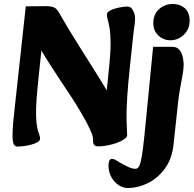

<svg xmlns="http://www.w3.org/2000/svg" viewBox="-20 -727 980 968"><path d="M69 12Q53 12 48 -3Q43 -18 43 -39Q43 -74 47 -113.5Q51 -153 55 -191L110 -695L216 -696Q231 -696 247.5 -691.5Q264 -687 277 -664Q325 -580 377.5 -497Q430 -414 477.5 -338.5Q525 -263 558 -201L508 -172L530 -387Q538 -464 537.5 -511Q537 -558 532.5 -584.5Q528 -611 523.5 -626Q519 -641 519 -654Q519 -664 531 -671.5Q543 -679 560.5 -684Q578 -689 595 -691.5Q612 -694 622 -694Q641 -694 651 -674Q661 -654 661 -634Q661 -617 657.5 -595Q654 -573 649 -524L635 -392Q625 -298 621.5 -238.5Q618 -179 618 -144Q618 -109 619.5 -87Q621 -65 621 -46Q621 -35 605.5 -24.5Q590 -14 567 -6Q544 2 519.5 6.5Q495 11 477 11Q459 11 453.5 2Q448 -7 449 -23Q450 -36 441.5 -56.5Q433 -77 422 -99Q411 -121 401 -137Q369 -195 324 -262Q279 -329 232 -402Q185 -475 145 -550L197 -552L170 -293Q163 -224 162 -179.5Q161 -135 164 -109Q167 -83 171 -69Q175 -55 178.5 -46.5Q182 -38 182 -28Q182 -17 168 -9.5Q154 -2 134.5 3Q115 8 96.5 10Q78 12 69 12ZM625 221Q600 221 577.5 206Q555 191 541 165Q527 139 527 107Q527 93 531 83.5Q535 74 545 74Q553 74 561 78.5Q569 83 582 91Q602 103 624 113.5Q646 124 663 124Q671 124 677.5 117Q684 110 689.5 88Q695 66 700.5 23Q706 -20 713 -92L752 -491H848Q873 -491 885.5 -474.5Q898 -458 902 -437Q906 -416 906 -400Q906 -380 900 -347Q894 -314 887.5 -278Q881 -242 878 -213L855 1Q847 75 810.5 124Q774 173 724 197Q674 221 625 221ZM839 -524Q804 -524 778.5 -548Q753 -572 753 -610Q753 -656 782.5 -681.5Q812 -707 851 -707Q887 -707 911.5 -686Q936 -665 936 -622Q936 -580 907 -552Q878 -524 839 -524Z"/></svg>

Font: Alkatra
Style: Bold
Weight: 700
Designer: Suman Bhandary
Version: Version 1.100;gftools[0.9.22]